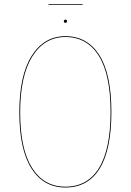

<svg xmlns="http://www.w3.org/2000/svg" viewBox="-20 -857 604 887"><path d="M361.8 -834H204.1V-837.4H361.8ZM274.9 -758.8Q274.9 -766.1 282.2 -766.1Q289.6 -766.1 289.6 -758.8Q289.6 -751.5 282.2 -751.5Q274.9 -751.5 274.9 -758.8ZM282.2 -689.9Q383.3 -689.9 439 -602.3Q494.6 -514.6 494.6 -339.8Q494.6 -165.5 440.4 -78.1Q386.2 9.3 282.2 9.3Q181.6 9.3 125.5 -78.4Q69.3 -166 69.3 -337.9Q69.3 -509.3 126.7 -599.6Q184.1 -689.9 282.2 -689.9ZM282.2 -686Q186 -686 129.6 -596.7Q73.2 -507.3 73.2 -337.9Q73.2 -168 128.2 -81.3Q183.1 5.4 282.2 5.4Q384.3 5.4 437.5 -81.1Q490.7 -167.5 490.7 -339.8Q490.7 -512.7 436.3 -599.4Q381.8 -686 282.2 -686Z"/></svg>

Font: Fira Sans Compressed Four
Style: Regular
Weight: 100
Width: 1
Designer: Carrois Corporate & Edenspiekermann AG
Foundry: Carrois Corporate GbR & Edenspiekermann AG
Version: Version 4.203;PS 004.203;hotconv 1.0.88;makeotf.lib2.5.64775